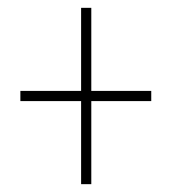

<svg xmlns="http://www.w3.org/2000/svg" viewBox="-20 -598 439 490"><path d="M187 -128H213V-340H366V-366H213V-578H187V-366H32V-340H187Z"/></svg>

Font: Noto Sans Tamil ExtraCondensed Thin
Style: Regular
Weight: 100
Width: 2
Designer: Jelle Bosma - Monotype Design Team
Foundry: Monotype Imaging Inc.
Version: Version 2.004